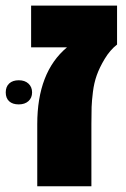

<svg xmlns="http://www.w3.org/2000/svg" viewBox="-64 -652 441 672"><path d="M345.7 -632.3V-496.1Q320.8 -476.6 302.5 -446Q284.2 -415.5 274.7 -388.7Q265.1 -361.8 261.2 -330.1Q257.3 -298.3 256.6 -277.3Q255.9 -256.3 255.9 -217.3V0H66.4V-217.3Q66.4 -399.4 170.4 -486.3H44.9V-632.3ZM-43.9 -328.6Q-43.9 -348.6 -31.7 -359.9Q-19.5 -371.1 1.7 -371.1Q22.9 -371.1 35.6 -359.4Q48.3 -347.7 48.3 -328.6Q48.3 -309.6 35.6 -298.1Q22.9 -286.6 1.5 -286.6Q-20 -286.6 -32 -297.6Q-43.9 -308.6 -43.9 -328.6Z"/></svg>

Font: Open Sans Hebrew Extra Bold
Style: Regular
Weight: 800
Foundry: Ascender Corporation, Yanek Iontef
Version: Version 2.001;PS 002.001;hotconv 1.0.70;makeotf.lib2.5.58329